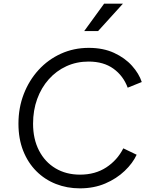

<svg xmlns="http://www.w3.org/2000/svg" viewBox="-20 -1019 836 1051"><path d="M417 12Q347 12 286 -12Q225 -36 179 -82Q133 -128 107 -193.5Q81 -259 81 -342Q81 -429 110 -504Q139 -579 191 -636Q243 -693 313.5 -725Q384 -757 466 -757Q545 -757 604.5 -729.5Q664 -702 702.5 -659Q741 -616 756 -570L679 -539Q655 -604 601 -643Q547 -682 465 -682Q399 -682 343.5 -656.5Q288 -631 247 -585Q206 -539 183.5 -477Q161 -415 161 -342Q161 -258 193.5 -195Q226 -132 284 -97.5Q342 -63 418 -63Q501 -63 561.5 -102.5Q622 -142 655 -207L728 -172Q707 -126 662.5 -83.5Q618 -41 556 -14.5Q494 12 417 12ZM441 -849 550 -999H653L517 -849Z"/></svg>

Font: Plus Jakarta Sans
Style: Italic
Weight: 400
Italic angle: -8°
Designer: Gumpita Rahayu
Foundry: Tokotype
Version: Version 2.006